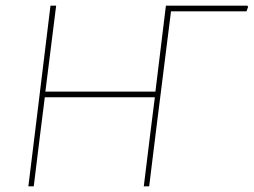

<svg xmlns="http://www.w3.org/2000/svg" viewBox="-20 -657 895 677"><path d="M80 0 104 -195 158 -637H178L140 -334H528L565 -637H852L855 -633L849 -617H583L530 -195L506 0H487L511 -195L526 -314H138L123 -195L99 0Z"/></svg>

Font: Alegreya Sans SC Thin
Style: Italic
Weight: 100
Italic angle: -7°
Designer: Juan Pablo del Peral
Foundry: Huerta Tipografica
Version: Version 2.007